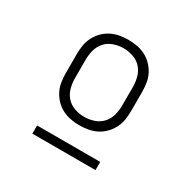

<svg xmlns="http://www.w3.org/2000/svg" viewBox="-117 -812 734 732"><g transform="rotate(30 250.0 -446.5)"><path d="M250 -317Q231 -317 211.5 -320.5Q192 -324 174.5 -333Q157 -342 143.5 -356Q130 -370 121 -387.5Q112 -405 109 -424.5Q106 -444 106 -463V-547Q106 -566 109 -585.5Q112 -605 121 -622.5Q130 -640 143.5 -654Q157 -668 174.5 -677Q192 -686 211.5 -689.5Q231 -693 250 -693Q269 -693 288.5 -689.5Q308 -686 325.5 -677Q343 -668 356.5 -654Q370 -640 379 -622.5Q388 -605 391 -585.5Q394 -566 394 -547V-463Q394 -444 391 -424.5Q388 -405 379 -387.5Q370 -370 356.5 -356Q343 -342 325.5 -333Q308 -324 288.5 -320.5Q269 -317 250 -317ZM250 -354Q271 -354 292 -361Q313 -368 327.5 -383.5Q342 -399 348 -420.5Q354 -442 354 -463V-547Q354 -568 348 -589.5Q342 -611 327.5 -626.5Q313 -642 292 -649Q271 -656 250 -656Q229 -656 208 -649Q187 -642 172.5 -626.5Q158 -611 152 -589.5Q146 -568 146 -547V-463Q146 -442 152 -420.5Q158 -399 172.5 -383.5Q187 -368 208 -361Q229 -354 250 -354ZM111 -200V-236H389V-200Z"/></g></svg>

Font: Iosevka Extralight
Style: Regular
Weight: 200
Monospace: yes
Designer: Belleve Invis
Foundry: Belleve Invis
Version: Version 32.0.1; ttfautohint (v1.8.4)